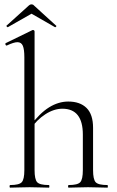

<svg xmlns="http://www.w3.org/2000/svg" viewBox="-20 -863 536 883"><path d="M27 0Q24 0 24 -6Q24 -12 27 -12Q68 -12 80 -25Q92 -38 92 -81V-600Q92 -636 85 -652.5Q78 -669 60 -669Q44 -669 12 -654Q8 -652 5.5 -657.5Q3 -663 7 -665L130 -725Q131 -725 131 -725Q131 -725 132 -725Q135 -725 137 -723Q139 -721 139 -718V-81Q139 -38 151 -25Q163 -12 205 -12Q207 -12 207 -6Q207 0 205 0Q187 0 164.5 -1Q142 -2 116 -2Q91 -2 67.5 -1Q44 0 27 0ZM296 0Q293 0 293 -6Q293 -12 296 -12Q337 -12 349 -25Q361 -38 361 -81V-244Q361 -363 267 -363Q228 -363 188.5 -337.5Q149 -312 120 -269L116 -281Q163 -343 206 -369.5Q249 -396 294 -396Q348 -396 378 -366.5Q408 -337 408 -275V-81Q408 -38 420 -25Q432 -12 474 -12Q476 -12 476 -6Q476 0 474 0Q456 0 433.5 -1Q411 -2 385 -2Q360 -2 336.5 -1Q313 0 296 0ZM10 -745 113 -838Q118 -843 125 -843Q132 -843 136 -838L238 -745Q241 -744 238 -740.5Q235 -737 233 -738L125 -800L16 -738Q15 -737 11.5 -740.5Q8 -744 10 -745Z"/></svg>

Font: Cormorant Light Light
Style: Regular
Weight: 300
Version: Version 4.000